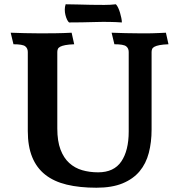

<svg xmlns="http://www.w3.org/2000/svg" viewBox="-20 -866 828 898"><path d="M431 12Q352 12 292 -2.5Q232 -17 191.5 -49Q151 -81 130.5 -131.5Q110 -182 110 -253V-623Q110 -640 98 -649.5Q86 -659 43 -659L30 -713Q60 -712 96 -711Q132 -710 170 -710Q202 -710 239.5 -710.5Q277 -711 315 -713L327 -659Q301 -658 285.5 -655Q270 -652 261.5 -647.5Q253 -643 250.5 -636.5Q248 -630 248 -623V-265Q248 -206 263 -166.5Q278 -127 304 -103.5Q330 -80 364.5 -70Q399 -60 439 -60Q513 -60 547.5 -111Q582 -162 582 -251V-623Q582 -640 570 -649.5Q558 -659 515 -659L502 -713Q532 -712 567.5 -711Q603 -710 641 -710Q657 -710 669.5 -710Q682 -710 695 -710.5Q708 -711 722.5 -711.5Q737 -712 756 -713L768 -659Q742 -658 726.5 -655Q711 -652 702.5 -647.5Q694 -643 691.5 -636.5Q689 -630 689 -623V-260Q689 -201 676 -151Q663 -101 633 -65Q603 -29 553.5 -8.5Q504 12 431 12ZM287 -846Q312 -846 343 -845Q374 -844 406 -843.5Q438 -843 468 -843Q498 -843 522 -846Q528 -840 533 -829Q538 -818 541.5 -806Q545 -794 547.5 -782Q550 -770 550 -761Q493 -765 426.5 -763Q360 -761 303 -761Q298 -765 293.5 -774.5Q289 -784 286 -796Q283 -808 283 -821Q283 -834 287 -846Z"/></svg>

Font: Lusitana
Style: Bold
Weight: 700
Designer: Ana Paula Megda
Foundry: Ana Paula Megda
Version: Version 1.000; ttfautohint (v1.1) -l 8 -r 50 -G 200 -x 14 -D